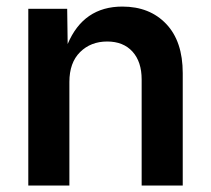

<svg xmlns="http://www.w3.org/2000/svg" viewBox="-20 -573 652 593"><path d="M194.3 -319.8V0H67.4V-545.9H187.5L189 -437Q237.8 -552.7 357.9 -552.7Q442.4 -552.7 493.4 -499Q544.4 -445.3 544.4 -347.2V0H417.5V-327.6Q417.5 -382.3 389.2 -413.6Q360.8 -444.8 311 -444.8Q260.3 -444.8 227.3 -412.1Q194.3 -379.4 194.3 -319.8Z"/></svg>

Font: Inter SemiBold
Style: Regular
Weight: 600
Designer: Rasmus Andersson
Foundry: rsms
Version: Version 4.001;git-9221beed3